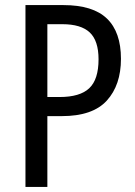

<svg xmlns="http://www.w3.org/2000/svg" viewBox="-20 -800 532 754"><path d="M229 -780Q345 -780 400 -727Q455 -674 455 -569Q455 -466 399.5 -405Q344 -344 223 -344H166V-66H80V-780ZM225 -705H166V-419H214Q294 -419 330.5 -453.5Q367 -488 367 -567Q367 -640 332.5 -672.5Q298 -705 225 -705Z"/></svg>

Font: Noto Sans Malayalam UI Condensed
Style: Regular
Weight: 400
Width: 3
Designer: Jelle Bosma - Monotype Design Team
Foundry: Monotype Imaging Inc.
Version: Version 2.104; ttfautohint (v1.8.4.7-5d5b)